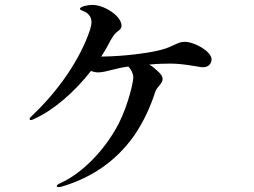

<svg xmlns="http://www.w3.org/2000/svg" viewBox="-20 -749 1040 785"><path d="M735 -578C705 -578 691 -559 638 -545C580 -530 479 -519 407 -518H394C408 -539 420 -561 431 -582C442 -602 450 -612 459 -619C472 -628 477 -634 477 -644C476 -685 405 -729 358 -729C338 -729 307 -722 307 -713C307 -708 316 -706 325 -702C347 -691 354 -675 354 -658C354 -651 352 -641 348 -627C309 -509 220 -379 113 -278C106 -271 101 -266 101 -263C101 -260 103 -258 107 -258C110 -258 113 -260 120 -263C200 -299 285 -373 352 -459C362 -455 373 -453 381 -453C412 -453 450 -470 505 -477C517 -464 525 -447 525 -432C525 -417 508 -330 466 -245C405 -127 308 -36 226 0C214 6 212 9 212 12C212 14 215 16 219 16C221 16 224 16 232 14C348 -20 452 -86 528 -194C564 -246 593 -306 615 -374C622 -395 645 -407 645 -426C645 -435 638 -447 625 -458C614 -468 603 -478 590 -485C621 -488 650 -489 677 -489C734 -489 795 -474 810 -474C834 -474 845 -491 845 -506C845 -539 775 -578 735 -578Z"/></svg>

Font: Shippori Mincho OTF SemiBold
Style: Regular
Weight: 600
Designer: FONTDASU
Foundry: FONTDASU / Google Inc. / but / Adobe
Version: Version 3.300;hotconv 1.0.109;makeotfexe 2.5.65596